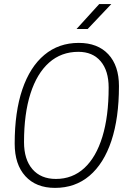

<svg xmlns="http://www.w3.org/2000/svg" viewBox="-20 -914 626 944"><path d="M250.5 9.8Q157.2 9.8 104.7 -47.9Q52.2 -105.5 52.2 -208Q52.2 -363.8 89.8 -474.4Q127.4 -585 198 -644Q268.6 -703.1 367.2 -703.1Q460.4 -703.1 512.7 -647Q564.9 -590.8 564.9 -490.7Q564.9 -333.5 527.6 -221.4Q490.2 -109.4 419.9 -49.8Q349.6 9.8 250.5 9.8ZM254.9 -34.2Q336.4 -34.2 394.5 -87.6Q452.6 -141.1 483.4 -241.7Q514.2 -342.3 514.2 -483.4Q514.2 -566.4 474.9 -612.8Q435.5 -659.2 365.2 -659.2Q281.2 -659.2 221.4 -606.2Q161.6 -553.2 129.9 -454.1Q98.1 -355 98.1 -215.3Q98.1 -129.9 139.6 -82Q181.2 -34.2 254.9 -34.2ZM356.4 -771.5 467.8 -894H527.3L411.1 -771.5Z"/></svg>

Font: Cascadia Mono ExtraLight
Style: Italic
Weight: 200
Italic angle: -10°
Monospace: yes
Designer: Aaron Bell
Foundry: Saja Typeworks
Version: Version 2404.023; ttfautohint (v1.8.4)